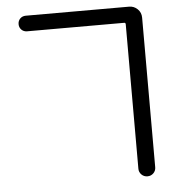

<svg xmlns="http://www.w3.org/2000/svg" viewBox="-56 -821 830 922"><g transform="rotate(-5 359.0 -360.5)"><path d="M577.1 -686.5Q577.1 -694.3 570.3 -694.3H102.5Q85.9 -694.3 75.2 -705.1Q64.5 -715.8 64.5 -731.9Q64.5 -748 75.2 -758.8Q85.9 -769.5 102.5 -769.5H600.6Q624 -769.5 641.1 -752.9Q658.2 -736.3 658.2 -711.9V9.8Q658.2 26.4 646.5 38.1Q634.8 49.8 617.7 49.8Q600.6 49.8 588.9 38.1Q577.1 26.4 577.1 9.8Z"/></g></svg>

Font: Gen Jyuu Gothic P Regular
Style: Regular
Weight: 400
Designer: [Source Han Sans]
Ryoko NISHIZUKA  (kana & ideographs); Paul D. Hunt (Latin, Greek & Cyrillic); Wenlong ZHANG  (bopomofo
Version: Version 1.002.20150607